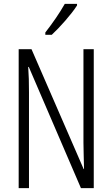

<svg xmlns="http://www.w3.org/2000/svg" viewBox="-20 -967 577 987"><path d="M376 -947H313C285 -898 254 -853 213 -800V-788H246C286 -825 347 -893 376 -939ZM462 0V-714H409V-234C409 -200 411 -150 412 -98H410L142 -714H76V0H129V-493C129 -542 128 -582 125 -623H128L396 0Z"/></svg>

Font: Noto Sans UI Condensed Light
Style: Regular
Weight: 300
Width: 3
Designer: Monotype Design Team
Foundry: Monotype Imaging Inc.
Version: Version 1.901